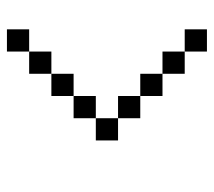

<svg xmlns="http://www.w3.org/2000/svg" viewBox="-51 -551 602 540"><g transform="rotate(-90 250.0 -281.0)"><path d="M437.5 -500H375V-562.5H437.5ZM125 -312.5H187.5V-250H125ZM187.5 -250H250V-187.5H187.5ZM187.5 -375H250V-312.5H187.5ZM250 -187.5H312.5V-125H250ZM250 -437.5H312.5V-375H250ZM312.5 -125H375V-62.5H312.5ZM312.5 -500H375V-437.5H312.5ZM375 -62.5H437.5V0H375Z"/></g></svg>

Font: ChillBitmapSE 16px
Style: Regular
Weight: 400
Designer: Designed by Warren2060
Foundry: ChillType
Version: Version 1.000